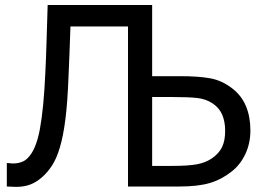

<svg xmlns="http://www.w3.org/2000/svg" viewBox="-20 -747 1041 769"><path d="M982.9 -225.1Q982.9 -172.4 962.4 -129.4Q941.9 -86.4 907.2 -59.6Q866.2 -27.3 819.3 -13.7Q772.5 0 698.2 0H492.7V-641.1H262.2Q260.7 -585.9 258.3 -533.4Q255.9 -481 254.4 -439.5Q250.5 -336.4 241.9 -269Q233.4 -201.7 219.7 -156.2Q206.5 -111.8 188.7 -84.5Q170.9 -57.1 149.9 -38.6Q127.9 -18.6 102.8 -8.5Q77.6 1.5 44.4 1.5Q34.2 1.5 23.7 0.7Q13.2 0 7.3 0V-93.8H14.2Q19 -93.3 22.5 -92.8Q25.9 -92.3 32.7 -92.3Q50.3 -92.3 65.4 -97.7Q80.6 -103 91.3 -114.3Q124.5 -147 139.9 -230.7Q155.3 -314.5 161.6 -456.1Q164.1 -503.9 166.5 -582.5Q168.9 -661.1 170.9 -727.1H589.4V-441.9H701.2Q775.4 -441.9 822.3 -433.3Q869.1 -424.8 910.6 -392.6Q947.8 -363.8 965.3 -321.3Q982.9 -278.8 982.9 -225.1ZM881.8 -223.1Q881.8 -259.8 869.9 -287.6Q857.9 -315.4 832 -332.5Q805.2 -350.6 770 -354.5Q734.9 -358.4 670.9 -358.4H589.4V-82.5H668.5Q733.4 -82.5 768.3 -88.9Q803.2 -95.2 829.6 -113.3Q856.9 -132.3 869.4 -158Q881.8 -183.6 881.8 -223.1Z"/></svg>

Font: IranNastaliq
Style: Regular
Weight: 400
Designer: Hossein Zahedi
Version: Version 1.5